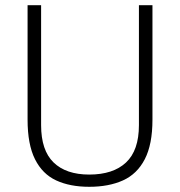

<svg xmlns="http://www.w3.org/2000/svg" viewBox="-20 -706 691 738"><path d="M323 12Q249 12 196 -12.5Q143 -37 114.5 -94Q86 -151 86 -246V-686H138V-225Q138 -128 186 -81.5Q234 -35 323 -35Q415 -35 464.5 -81.5Q514 -128 514 -225V-686H566V-246Q566 -151 536.5 -94Q507 -37 452.5 -12.5Q398 12 323 12Z"/></svg>

Font: Archivo SemiCondensed Thin
Style: Regular
Weight: 250
Width: 4
Designer: Hector Gatti
Foundry: Omnibus-Type
Version: Version 2.001